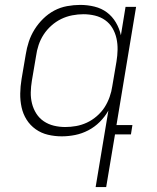

<svg xmlns="http://www.w3.org/2000/svg" viewBox="-20 -548 640 783"><path d="M246 -30Q268 -30 290.5 -34Q313 -38 334.5 -48Q356 -58 375 -74.5Q394 -91 406.5 -110.5Q419 -130 427 -152.5Q435 -175 438 -197L455 -297Q459 -321 459.5 -345Q460 -369 455 -391.5Q450 -414 438.5 -433.5Q427 -453 408.5 -466Q390 -479 367 -484.5Q344 -490 320 -490Q298 -490 274.5 -485.5Q251 -481 229.5 -470.5Q208 -460 189.5 -443.5Q171 -427 158 -407Q145 -387 137.5 -364.5Q130 -342 127 -319L110 -219Q106 -195 105.5 -171.5Q105 -148 110.5 -126Q116 -104 128 -85Q140 -66 158.5 -53.5Q177 -41 199.5 -35.5Q222 -30 246 -30ZM370 215 422 -97Q408 -72 387 -51Q366 -30 340 -16.5Q314 -3 286.5 2.5Q259 8 232 8Q203 8 175.5 1.5Q148 -5 125.5 -21Q103 -37 88.5 -60Q74 -83 68 -110.5Q62 -138 62.5 -167Q63 -196 68 -226L85 -326Q89 -352 97.5 -378Q106 -404 121 -428Q136 -452 156.5 -472Q177 -492 201.5 -505Q226 -518 253.5 -523Q281 -528 307 -528Q337 -528 365.5 -521Q394 -514 416 -497.5Q438 -481 452.5 -456.5Q467 -432 473 -404L492 -520H535L455 -38H520L514 0H449L413 215Z"/></svg>

Font: Iosevka XLt Ex Obl
Style: Regular
Weight: 200
Width: 7
Italic angle: -9°
Monospace: yes
Designer: Belleve Invis
Foundry: Belleve Invis
Version: Version 32.5.0; ttfautohint (v1.8.4)